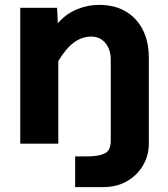

<svg xmlns="http://www.w3.org/2000/svg" viewBox="-20 -589 690 787"><path d="M386 -569Q450 -569 495.5 -542Q541 -515 565.5 -466.5Q590 -418 590 -353V0Q590 48 566.5 88.5Q543 129 501 153.5Q459 178 402 178H288V52H340Q384 52 409 40Q434 28 434 -12V-343Q434 -386 412 -412.5Q390 -439 354 -439Q317 -439 284.5 -416Q252 -393 219 -339V0H63V-557H214L217 -494Q253 -534 297 -551.5Q341 -569 386 -569Z"/></svg>

Font: Azeret Mono
Style: Bold
Weight: 700
Designer: Martin Vácha
Foundry: Displaay
Version: Version 1.002